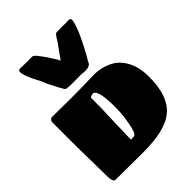

<svg xmlns="http://www.w3.org/2000/svg" viewBox="-291 -1269 1440 1440"><g transform="rotate(-45 429.0 -548.5)"><path d="M243 0 90 -1Q73 -1 68 -23Q63 -37 63 -63Q63 -150 61 -218Q58 -316 58 -425V-645Q58 -654 66.5 -662.5Q75 -671 84 -671L200 -670Q233 -669 283 -669Q358 -669 400 -670L437 -671Q499 -673 535 -673Q597 -673 655 -649Q723 -623 764 -560Q813 -484 813 -373Q813 -268 789.5 -198Q766 -128 715 -83Q664 -39 581.5 -19Q499 1 375 1ZM394 -132Q402 -132 416 -134Q421 -135 423.5 -136.5Q426 -138 428 -139Q440 -153 451 -198Q458 -226 468 -294Q473 -352 473 -394V-413Q473 -439 468 -491Q461 -543 448 -564Q437 -578 428 -578Q419 -578 412 -576Q405 -574 403 -573Q401 -572 394 -568L393 -448Q393 -432 391 -400L390 -376Q388 -326 388 -304L383 -133Q387 -132 394 -132ZM475 -741Q468 -742 448 -742L412 -741H352L307 -746L299 -754Q275 -794 267 -812L237 -869Q233 -882 226 -897.5Q219 -913 217 -918L206 -939Q180 -987 169 -1016Q162 -1032 154 -1064L153 -1071V-1077Q153 -1085 156.5 -1091Q160 -1097 168 -1097Q172 -1097 181 -1097.5Q190 -1098 197 -1097Q207 -1096 224 -1096H254L258 -1093L263 -1097L283 -1096H302Q307 -1096 316 -1088.5Q325 -1081 334 -1069Q358 -1039 377 -1011Q411 -959 430 -924Q440 -940 464 -972L488 -1006L507 -1031Q530 -1070 543 -1086Q552 -1096 557 -1096H578L615 -1097L635 -1096H645L668 -1097H692Q699 -1097 703 -1091Q707 -1085 707 -1077L705 -1071V-1064Q688 -994 642 -906Q625 -870 611 -846L602 -828Q582 -795 560 -754L537 -741L507 -738Q497 -738 488 -739.5Q479 -741 475 -741Z"/></g></svg>

Font: Sigmar One
Style: Regular
Weight: 400
Designer: Vernon Adams
Foundry: Vernon Adams
Version: Version 2.000